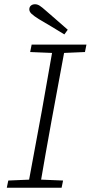

<svg xmlns="http://www.w3.org/2000/svg" viewBox="-20 -884 427 904"><path d="M12 0 19 -34 137 -39H155L277 -34L270 0ZM110 0 177 -362Q191 -440 204.5 -518Q218 -596 232 -674H289L222 -312Q208 -234 194 -156Q180 -78 167 0ZM122 -639 129 -674H387L380 -639L263 -634H244ZM299 -744 283 -722Q253 -740 223 -758.5Q193 -777 163 -794Q139 -809 128.5 -819Q118 -829 118 -840Q118 -851 125.5 -857.5Q133 -864 145 -864Q156 -864 167 -857Q178 -850 198 -832Q222 -811 247.5 -789Q273 -767 299 -744Z"/></svg>

Font: Source Serif 4 Light
Style: Italic
Weight: 300
Italic angle: -12°
Designer: Frank Grießhammer
Foundry: Adobe Systems Incorporated
Version: Version 4.004;hotconv 1.0.116;makeotfexe 2.5.65601